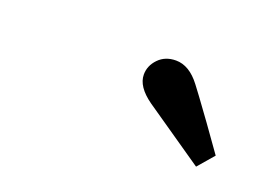

<svg xmlns="http://www.w3.org/2000/svg" viewBox="-44 -885 584 405"><g transform="rotate(20 248.0 -682.0)"><path d="M278 -677Q243 -702 243 -729Q243 -749 258 -764.5Q273 -780 297 -780Q327 -780 352 -747Q360 -737 402 -679Q438 -628 444 -620L413 -584Z"/></g></svg>

Font: Trirong
Style: Bold Italic
Weight: 700
Italic angle: -12°
Designer: Katatrad Team
Foundry: CadsonDemak
Version: Version 1.001